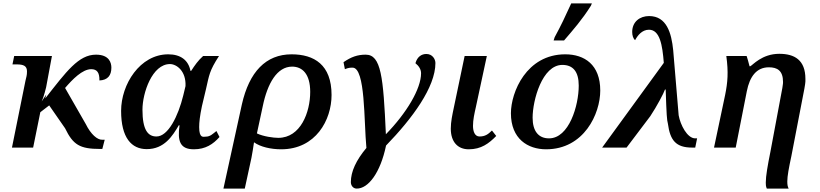

<svg xmlns="http://www.w3.org/2000/svg" viewBox="-20 -864 4800 1124"><path d="M593 -46H578C550 -45 512 -77 482 -138L361 -349C404 -399 462 -459 514 -459C548 -459 563 -439 562 -393C611 -395 632 -423 632 -468C632 -496 620 -544 542 -544C440 -544 369 -446 245 -288L251 -311L224 -270C237 -297 249 -350 250 -353L284 -536H63L53 -487H78C118 -487 138 -478 138 -446C138 -422 134 -414 129 -391L50 0H174L216 -207L268 -247L361 -113C408 -16 447 8 567 8H579Z M839 9C942 9 990 -68 1027 -131L1031 -130C1018 -38 1034 10 1115 10C1183 10 1228 -20 1265 -62L1247 -97C1225 -80 1211 -64 1184 -64C1171 -64 1146 -52 1146 -120C1146 -148 1150 -185 1162 -242L1186 -343C1205 -425 1205 -448 1262 -536H1169C1140 -510 1121 -483 1099 -449H1095C1083 -512 1037 -546 965 -546C799 -546 689 -370 689 -215C689 -57 750 9 839 9ZM896 -65C846 -65 814 -103 814 -222C814 -320 871 -489 975 -489C1013 -489 1070 -449 1066 -360L1053 -306C1023 -183 964 -65 896 -65Z M1288 240H1413L1452 60C1459 23 1461 9 1467 -31C1504 -4 1566 10 1626 10C1829 10 1921 -162 1921 -308C1921 -485 1819 -546 1687 -546C1536 -546 1439 -443 1396 -253ZM1609 -57C1581 -57 1521 -65 1484 -83L1518 -241C1546 -378 1603 -474 1690 -474C1750 -474 1796 -431 1796 -326C1796 -207 1740 -57 1609 -57Z M2068 240C2136 241 2207 147 2240 -12C2395 -172 2529 -354 2529 -495C2529 -517 2512 -548 2476 -548C2449 -548 2423 -533 2412 -494C2432 -478 2445 -458 2445 -435C2445 -344 2360 -202 2239 -78C2224 -414 2211 -544 2121 -544C2073 -544 2036 -531 1991 -500L1999 -459C2020 -468 2033 -468 2044 -468C2120 -468 2110 -153 2125 2C2065 74 2034 140 2034 202C2034 222 2047 240 2068 240Z M2724 10C2797 10 2842 -24 2885 -68L2860 -100C2837 -77 2819 -65 2787 -65C2760 -65 2749 -94 2749 -127C2749 -163 2757 -198 2766 -238L2830 -536H2700L2637 -235C2628 -192 2619 -151 2619 -111C2619 -33 2660 10 2724 10Z M3221 -627H3282C3336 -690 3388 -749 3439 -830L3445 -844H3324C3287 -763 3265 -716 3227 -646ZM3177 10C3399 10 3494 -198 3494 -334C3494 -485 3402 -546 3289 -546C3062 -546 2971 -324 2971 -201C2971 -51 3070 10 3177 10ZM3194 -54C3132 -54 3098 -97 3098 -175C3098 -277 3154 -484 3272 -484C3335 -484 3368 -444 3368 -363C3368 -245 3311 -54 3194 -54Z M3505 0H3648L3787 -184C3826 -243 3865 -317 3873 -340H3877C3882 -190 3884 -162 3890 -140C3903 -42 3937 0 4032 0H4050L4061 -54H4050C4003 -54 3963 -133 3953 -189L3921 -570C3911 -670 3883 -770 3780 -770C3725 -770 3681 -736 3681 -677C3681 -656 3687 -638 3698 -629C3712 -655 3738 -690 3779 -690C3843 -690 3858 -600 3866 -496Z M4469 240H4597C4591 229 4589 217 4589 198C4589 167 4598 119 4613 49L4689 -345C4697 -388 4695 -396 4695 -402C4695 -513 4631 -549 4542 -549C4440 -549 4386 -482 4372 -476H4368C4362 -501 4355 -523 4351 -536H4232C4245 -441 4240 -382 4225 -308L4160 0H4287L4352 -330C4369 -416 4409 -470 4481 -470C4530 -470 4564 -451 4564 -384C4564 -381 4564 -371 4560 -349L4490 25C4474 105 4463 166 4463 205C4463 215 4463 227 4469 240Z"/></svg>

Font: Noto Serif Semi
Style: Italic
Weight: 600
Italic angle: -12°
Designer: Monotype Design Team
Foundry: Monotype Imaging Inc.
Version: Version 1.901